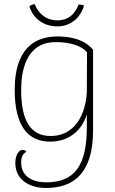

<svg xmlns="http://www.w3.org/2000/svg" viewBox="-20 -693 569 953"><path d="M265 -592C195 -592 163 -644 152 -673C142 -671 134 -668 126 -662C135 -626 175 -562 265 -562C336 -562 383 -612 397 -666C388 -669 379 -670 370 -671C361 -646 336 -592 265 -592ZM208 240C343 240 442 170 442 -46V-446C395 -504 313 -512 266 -512C73 -512 53 -341 53 -247C53 -70 117 10 229 10C318 10 385 -41 411 -125V-62C411 126 352 212 210 212C145 212 85 186 85 113C85 89 92 71 111 60C107 54 101 51 92 51C74 51 56 76 56 116C56 199 126 240 208 240ZM231 -18C137 -18 85 -87 85 -245C85 -332 104 -484 257 -484C323 -484 384 -468 412 -433L411 -247C411 -163 373 -18 231 -18Z"/></svg>

Font: Arima Koshi Thin
Style: Regular
Weight: 250
Designer: Joana Correia and Natanael Gama
Foundry: NDISCOVER
Version: Version 1.019;PS 001.019;hotconv 1.0.88;makeotf.lib2.5.64775